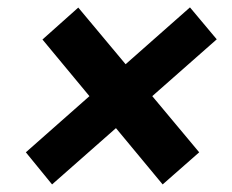

<svg xmlns="http://www.w3.org/2000/svg" viewBox="-20 -624 628 520"><path d="M121 -124.5 50 -211.5 494.5 -604 567 -517.5ZM420.5 -124.5 95 -517 192 -603.5 519.5 -211.5Z"/></svg>

Font: Public Sans Thin ExtraBold
Style: Italic
Weight: 800
Italic angle: -8°
Version: Version 2.001